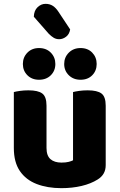

<svg xmlns="http://www.w3.org/2000/svg" viewBox="-20 -963 622 999"><path d="M52 -193V-259H222V-193Q222 -153 242.5 -135Q263 -117 300 -117Q323 -117 338 -121Q353 -125 360 -129V-259H530V-104Q530 -79 519.5 -60.5Q509 -42 488 -29Q453 -7 404.5 4.5Q356 16 299 16Q227 16 171 -5.5Q115 -27 83.5 -73Q52 -119 52 -193ZM530 -216H360V-484Q371 -487 391.5 -490Q412 -493 436 -493Q486 -493 508 -476.5Q530 -460 530 -413ZM222 -216H52V-484Q63 -487 83.5 -490Q104 -493 128 -493Q178 -493 200 -476.5Q222 -460 222 -413ZM268 -630Q268 -595 244.5 -571.5Q221 -548 183 -548Q146 -548 122.5 -571.5Q99 -595 99 -630Q99 -665 122.5 -689Q146 -713 183 -713Q221 -713 244.5 -689Q268 -665 268 -630ZM483 -630Q483 -595 460 -571.5Q437 -548 399 -548Q362 -548 338 -571.5Q314 -595 314 -630Q314 -665 338 -689Q362 -713 399 -713Q437 -713 460 -689Q483 -665 483 -630ZM234 -787 156 -876Q157 -908 175.5 -925.5Q194 -943 217 -943Q239 -943 255 -932.5Q271 -922 284 -902L345 -810Q341 -785 324 -772Q307 -759 288 -759Q272 -759 259.5 -766.5Q247 -774 234 -787Z"/></svg>

Font: Baloo Bhaijaan 2 ExtraBold
Style: Regular
Weight: 800
Designer: Sanskriti Dholi, Noopur Datye and Ek Type
Foundry: Ek Type
Version: Version 1.701